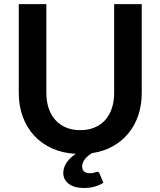

<svg xmlns="http://www.w3.org/2000/svg" viewBox="-20 -743 782 936"><path d="M453.5 94.5Q462.5 94.5 465 102.5L484 148Q467.5 159 442.8 166.2Q418 173.5 390.5 173.5Q341.5 173.5 315 153Q288.5 132.5 288.5 100Q288.5 74.5 304 50.8Q319.5 27 349 7Q284.5 3.5 233 -20Q181.5 -43.5 145.5 -83Q109.5 -122.5 90.5 -175.2Q71.5 -228 71.5 -290V-723H206V-290.5Q206 -249 217.2 -215.5Q228.5 -182 249.8 -158.2Q271 -134.5 301.8 -121.5Q332.5 -108.5 371.5 -108.5Q410.5 -108.5 441.2 -121.5Q472 -134.5 493 -158Q514 -181.5 525.2 -215Q536.5 -248.5 536.5 -290V-723H671V-290Q671 -232 654.5 -182.2Q638 -132.5 606.8 -94Q575.5 -55.5 530.5 -30.2Q485.5 -5 428.5 3.5Q419 9 410.5 16Q402 23 395.2 31.2Q388.5 39.5 384.5 49Q380.5 58.5 380.5 69Q380.5 84 390 92.8Q399.5 101.5 416.5 101.5Q426 101.5 432 100.5Q438 99.5 441.8 98Q445.5 96.5 448.2 95.5Q451 94.5 453.5 94.5Z"/></svg>

Font: Lato
Style: Bold
Weight: 700
Designer: Lukasz Dziedzic
Foundry: tyPoland Lukasz Dziedzic
Version: Version 2.007; 2014-02-27